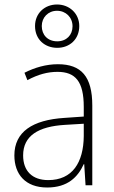

<svg xmlns="http://www.w3.org/2000/svg" viewBox="-20 -825 508 855"><path d="M235 -612C290 -612 333 -650 333 -709C333 -765 289 -805 234 -805C179 -805 136 -766 136 -709C136 -649 180 -612 235 -612ZM235 -641C192 -641 166 -670 166 -709C166 -747 194 -777 234 -777C273 -777 303 -748 303 -708C303 -669 276 -641 235 -641ZM238 -539C185 -539 134 -524 89 -501L102 -468C150 -494 193 -505 236 -505C316 -505 353 -462 353 -349V-306L267 -300C125 -291 44 -238 44 -133C44 -49 93 10 190 10C282 10 327 -37 353 -94H355L361 0H391V-355C391 -484 342 -539 238 -539ZM270 -269 353 -274V-219C352 -101 302 -23 195 -23C124 -23 83 -63 83 -133C83 -220 150 -262 270 -269Z"/></svg>

Font: Noto Sans Gurmukhi UI SemiCondensed ExtraLight
Style: Regular
Weight: 200
Width: 4
Designer: Jelle Bosma - Monotype Design Team
Foundry: Monotype Imaging Inc.
Version: Version 2.004